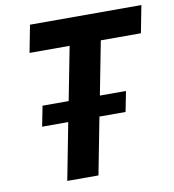

<svg xmlns="http://www.w3.org/2000/svg" viewBox="-82 -801 792 873"><g transform="rotate(-10 314.5 -364.5)"><path d="M158.2 0H302.2L353 -262.7H473.6L492.2 -356.4H371.6L419.4 -603H604.5L628.9 -729H114.7L90.3 -603H275.4L227.5 -356.4H106.9L88.4 -262.7H209Z"/></g></svg>

Font: Hack
Style: Bold Oblique
Weight: 700
Italic angle: -12°
Monospace: yes
Designer: Christopher Simpkins
Foundry: Christopher Simpkins
Version: Version 2.010